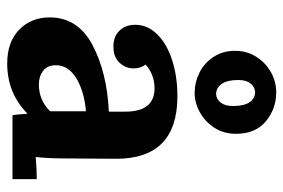

<svg xmlns="http://www.w3.org/2000/svg" viewBox="-150 -640 805 546"><g transform="rotate(90 253.0 -367.5)"><path d="M30 0ZM432 -295 431 -146Q431 -103 427 -66Q459 -69 490 -69V0H308Q306 -12 304 -42H303Q245 15 161 15Q100 15 65 -19Q30 -53 30 -106Q30 -186 108.5 -227.5Q187 -269 298 -274V-321Q298 -404 231 -404Q212 -404 194 -397Q176 -390 164 -378Q175 -365 175 -344Q175 -322 159 -304.5Q143 -287 113 -287Q84 -287 67.5 -304.5Q51 -322 51 -349Q51 -384 78 -411.5Q105 -439 151.5 -454Q198 -469 254 -469Q432 -469 432 -295ZM166 -123Q166 -99 182 -87Q198 -75 221 -75Q265 -75 297 -107V-209Q240 -204 203 -181.5Q166 -159 166 -123ZM361 -636Q361 -601 344 -574.5Q327 -548 300 -533Q273 -518 244 -518Q215 -518 187.5 -531.5Q160 -545 142.5 -571.5Q125 -598 125 -633Q125 -666 141.5 -692.5Q158 -719 185 -734.5Q212 -750 243 -750Q290 -750 325.5 -720.5Q361 -691 361 -636ZM208 -642Q208 -611 219 -595Q230 -579 249 -579Q263 -580 272.5 -592.5Q282 -605 282 -627Q282 -659 271 -674.5Q260 -690 242 -690Q228 -689 218 -677Q208 -665 208 -642Z"/></g></svg>

Font: Sumana
Style: Bold
Weight: 700
Designer: Cyreal, Alexei Vanyashin (Devanagari), Olga Karpushina (Latin)
Foundry: Cyreal
Version: Version 1.015;PS 001.015;hotconv 1.0.70;makeotf.lib2.5.58329